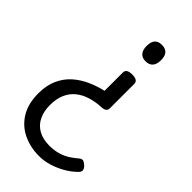

<svg xmlns="http://www.w3.org/2000/svg" viewBox="-275 -587 1048 1048"><g transform="rotate(45 249.0 -63.0)"><path d="M306 -286Q328 -286 339 -279Q350 -272 350 -258V-68Q350 -56 341.5 -49Q333 -42 316 -41Q271 -39 233 -27.5Q195 -16 166.5 6.5Q138 29 122 64.5Q106 100 106 151Q106 197 123 233Q140 269 175 289Q210 309 260 309Q299 309 329.5 299.5Q360 290 383 275Q406 260 423 245Q436 233 447 235.5Q458 238 472 251Q483 262 485 273.5Q487 285 475 297Q447 325 411 345.5Q375 366 336.5 377.5Q298 389 260 389Q194 389 138 362.5Q82 336 49 282.5Q16 229 16 149Q16 87 37 41Q58 -5 93.5 -36Q129 -67 173 -86.5Q217 -106 262 -116V-258Q262 -272 273 -279Q284 -286 306 -286ZM306 -515Q334 -515 348 -499.5Q362 -484 362 -452Q362 -421 348 -404.5Q334 -388 306 -388Q279 -388 265 -404.5Q251 -421 251 -452Q251 -484 265 -499.5Q279 -515 306 -515Z"/></g></svg>

Font: Playwrite GB J
Style: Regular
Weight: 400
Designer: Veronika Burian, José Scaglione
Foundry: TypeTogether
Version: Version 1.002